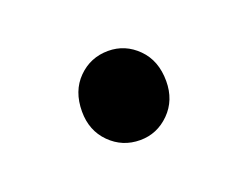

<svg xmlns="http://www.w3.org/2000/svg" viewBox="-40 -539 328 255"><g transform="rotate(-20 124.5 -412.0)"><path d="M125 -349Q100 -349 82.5 -366.5Q65 -384 65 -411Q65 -440 82.5 -457.5Q100 -475 125 -475Q149 -475 166.5 -457.5Q184 -440 184 -411Q184 -384 166.5 -366.5Q149 -349 125 -349Z"/></g></svg>

Font: .
Style: 
Weight: 400
Designer: Paul D. Hunt, Dalton Maag
Foundry: Dalton Maag Ltd
Version: Version 1.200